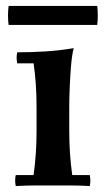

<svg xmlns="http://www.w3.org/2000/svg" viewBox="-20 -624 349 646"><path d="M282 -35Q286 -17 282 2Q248 0 217 0Q186 0 158 0Q130 0 99 0Q68 0 33 2Q29 -17 33 -35H93Q98 -71 100.5 -107.5Q103 -144 103 -184V-264Q103 -343 93 -411H38Q34 -430 38 -448Q85 -448 133 -451Q181 -454 228 -462Q222 -439 219 -402.5Q216 -366 214.5 -328.5Q213 -291 213 -264V-184Q213 -144 215.5 -107.5Q218 -71 223 -35ZM307 -540H9Q7 -553 7 -572Q7 -591 9 -604H307Q309 -591 309 -572Q309 -553 307 -540Z"/></svg>

Font: Poltawski Nowy Medium
Style: Regular
Weight: 500
Version: Version 1.001;gftools[0.9.25]